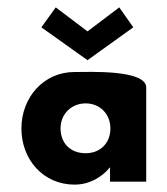

<svg xmlns="http://www.w3.org/2000/svg" viewBox="-20 -492 452 520"><path d="M144 -144C144 -184 174 -212 212 -212C250 -212 279 -184 279 -144C279 -104 251 -77 212 -77C171 -77 144 -104 144 -144ZM376 -255C376 -304 221 -297 182 -297C98 -297 38 -228 38 -144C38 -60 97 8 182 8C222 8 256 -12 278 -39V0H376ZM341 -418 303 -472 217 -407 131 -472 92 -418 217 -329Z"/></svg>

Font: Hussar Tani
Style: Bold
Weight: 700
Foundry: Cannot Into Space Fonts
Version: Version 0.92